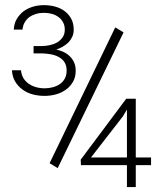

<svg xmlns="http://www.w3.org/2000/svg" viewBox="-20 -735 640 754"><path d="M513.2 -116.7V-347.2H475.6L296.9 -107.9L297.9 -86.4H478.5V-0.5H513.2V-86.4H573.2V-116.7ZM337.4 -116.7 462.4 -277.8 478.5 -304.7V-116.7ZM111.8 -554.2V-525.4H144.5Q162.1 -524.9 179.7 -521.7Q197.3 -518.6 211.4 -510.7Q225.1 -503.4 233.4 -490.5Q241.7 -477.5 241.7 -457.5Q241.7 -440.4 234.9 -427.2Q228 -414.1 215.8 -405.3Q204.1 -397 188.2 -392.6Q172.4 -388.2 155.3 -388.2Q136.7 -388.2 120.4 -393.1Q104 -397.9 91.3 -407.2Q79.1 -416 71.5 -429Q64 -441.9 62.5 -459H26.9Q28.3 -433.6 39.6 -414.8Q50.8 -396 68.4 -383.3Q85.4 -370.6 107.9 -364.5Q130.4 -358.4 154.8 -358.4Q178.2 -358.4 200.2 -364.5Q222.2 -370.6 239.3 -383.3Q256.3 -395.5 266.8 -414.1Q277.3 -432.6 277.3 -457Q277.3 -475.6 271 -489.7Q264.6 -503.9 253.9 -514.2Q244.1 -523.9 230.2 -530.5Q216.3 -537.1 201.2 -540.5Q214.8 -544.9 226.6 -551.8Q238.3 -558.6 247.6 -567.4Q257.3 -577.1 263.4 -589.8Q269.5 -602.5 269.5 -618.7Q269.5 -642.1 260.3 -660.2Q251 -678.2 234.4 -690.9Q218.3 -703.1 197 -709Q175.8 -714.8 152.8 -714.8Q129.4 -714.8 108.6 -708.5Q87.9 -702.1 71.3 -689.9Q55.7 -677.2 45.4 -659.7Q35.2 -642.1 34.2 -618.7H68.4Q69.8 -634.8 76.9 -647Q84 -659.2 94.7 -667.5Q106.4 -675.8 121.1 -680.2Q135.7 -684.6 152.8 -684.6Q169.4 -684.6 184.3 -680.4Q199.2 -676.3 210.4 -667.5Q221.2 -659.7 227.8 -647.2Q234.4 -634.8 234.4 -618.7Q234.4 -601.1 226.1 -588.9Q217.8 -576.7 205.1 -568.8Q192.4 -561.5 176.5 -557.9Q160.6 -554.2 144.5 -554.2ZM206.5 -74.7 465.3 -607.9 432.6 -627.4 174.8 -94.2Z"/></svg>

Font: Roboto Mono ExtraLight
Style: Regular
Weight: 250
Monospace: yes
Designer: Google
Version: Version 3.000